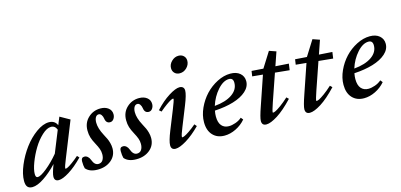

<svg xmlns="http://www.w3.org/2000/svg" viewBox="-71 -1102 3177 1521"><g transform="rotate(-15 1517.5 -341.5)"><path d="M45.4 11.2Q18.6 11.2 5.6 -4.2Q-7.3 -19.5 -7.3 -52.7Q-7.3 -109.4 22.5 -179.9Q52.2 -250.5 96.7 -310.3Q141.1 -370.1 197.5 -410.9Q253.9 -451.7 302.7 -451.7Q350.6 -451.7 369.1 -409.7L395 -473.1L474.6 -428.2L358.9 -139.2Q334 -78.6 334 -65.9Q334 -61.5 337.4 -61.5Q343.3 -61.5 355.5 -67.4Q367.7 -73.2 392.8 -91.1Q418 -108.9 449.2 -136.2L464.8 -119.6Q403.3 -56.6 348.6 -22.5Q293.9 11.7 261.7 11.7Q226.1 11.7 226.1 -24.4Q226.1 -52.2 253.4 -122.6Q198.7 -64 142.1 -26.4Q85.4 11.2 45.4 11.2ZM88.9 -84Q88.9 -54.7 106 -54.7Q130.4 -54.7 182.4 -96.7Q234.4 -138.7 284.2 -198.7L356 -376.5Q342.3 -412.1 309.1 -412.1Q275.4 -412.1 234.9 -374.5Q194.3 -336.9 162.8 -284.7Q131.3 -232.4 110.1 -176.3Q88.9 -120.1 88.9 -84Z M581.1 11.2Q514.2 11.2 483.4 -25.9Q477.1 -47.9 477.1 -84Q477.1 -115.7 503.4 -115.7Q518.6 -115.7 530.5 -105.5Q542.5 -95.2 549.3 -76.7Q565.9 -30.8 597.2 -30.8Q622.1 -30.8 634.3 -49.8Q646.5 -68.8 646.5 -97.7Q646.5 -120.6 638.9 -141.8Q631.3 -163.1 614.3 -194.3Q597.7 -224.6 589.6 -250.5Q581.5 -276.4 581.5 -308.6Q581.5 -372.1 623.8 -411.9Q666 -451.7 725.1 -451.7Q764.6 -451.7 789.6 -432.1Q814.5 -412.6 814.5 -380.4Q814.5 -358.9 802.7 -342.5Q791 -326.2 772.9 -326.2Q739.3 -326.2 733.9 -366.7Q731.4 -384.3 722.4 -397.2Q713.4 -410.2 700.2 -410.2Q683.1 -410.2 673.8 -393.6Q664.6 -377 664.6 -351.1Q664.6 -304.7 696.8 -244.1Q710.4 -218.3 717.5 -203.4Q724.6 -188.5 730.7 -166.3Q736.8 -144 736.8 -122.1Q736.8 -62.5 692.6 -25.6Q648.4 11.2 581.1 11.2Z M897.9 11.2Q831.1 11.2 800.3 -25.9Q793.9 -47.9 793.9 -84Q793.9 -115.7 820.3 -115.7Q835.4 -115.7 847.4 -105.5Q859.4 -95.2 866.2 -76.7Q882.8 -30.8 914.1 -30.8Q939 -30.8 951.2 -49.8Q963.4 -68.8 963.4 -97.7Q963.4 -120.6 955.8 -141.8Q948.2 -163.1 931.2 -194.3Q914.6 -224.6 906.5 -250.5Q898.4 -276.4 898.4 -308.6Q898.4 -372.1 940.7 -411.9Q982.9 -451.7 1042 -451.7Q1081.5 -451.7 1106.4 -432.1Q1131.3 -412.6 1131.3 -380.4Q1131.3 -358.9 1119.6 -342.5Q1107.9 -326.2 1089.8 -326.2Q1056.2 -326.2 1050.8 -366.7Q1048.3 -384.3 1039.3 -397.2Q1030.3 -410.2 1017.1 -410.2Q1000 -410.2 990.7 -393.6Q981.4 -377 981.4 -351.1Q981.4 -304.7 1013.7 -244.1Q1027.3 -218.3 1034.4 -203.4Q1041.5 -188.5 1047.6 -166.3Q1053.7 -144 1053.7 -122.1Q1053.7 -62.5 1009.5 -25.6Q965.3 11.2 897.9 11.2Z M1406.2 -557.6Q1380.9 -557.6 1364.7 -573.5Q1348.6 -589.4 1348.6 -614.3Q1348.6 -646 1373.8 -670.4Q1398.9 -694.8 1430.2 -694.8Q1456.1 -694.8 1472.4 -679.2Q1488.8 -663.6 1488.8 -639.2Q1488.8 -607.4 1464.4 -582.5Q1439.9 -557.6 1406.2 -557.6ZM1220.2 11.2Q1183.6 11.2 1183.6 -26.4Q1183.6 -60.1 1215.8 -140.1L1278.8 -296.9Q1305.2 -362.8 1305.2 -374Q1305.2 -377.9 1300.8 -377.9Q1295.4 -377.9 1282.2 -371.3Q1269 -364.7 1243.7 -346.7Q1218.3 -328.6 1187.5 -302.2L1169.9 -317.9Q1227.5 -380.4 1284.4 -416Q1341.3 -451.7 1373.5 -451.7Q1391.6 -451.7 1401.6 -442.1Q1411.6 -432.6 1411.6 -415Q1411.6 -381.8 1379.4 -301.3L1314.9 -140.1Q1291 -82 1291 -66.4Q1291 -62.5 1294.4 -62.5Q1300.8 -62.5 1313.7 -68.1Q1326.7 -73.7 1353.5 -91.8Q1380.4 -109.9 1412.1 -137.2L1427.7 -119.1Q1366.2 -57.1 1309.8 -22.9Q1253.4 11.2 1220.2 11.2Z M1621.6 11.2Q1561.5 11.2 1525.9 -27.1Q1490.2 -65.4 1490.2 -133.3Q1490.2 -190.4 1516.8 -248.5Q1543.5 -306.6 1585.2 -351.1Q1627 -395.5 1681.9 -423.6Q1736.8 -451.7 1790.5 -451.7Q1839.8 -451.7 1868.9 -426.8Q1897.9 -401.9 1897.9 -362.3Q1897.9 -316.4 1858.4 -281Q1818.8 -245.6 1751.7 -225.3Q1684.6 -205.1 1597.7 -200.2Q1592.8 -174.3 1592.8 -152.8Q1592.8 -102.5 1614.5 -77.4Q1636.2 -52.2 1673.8 -52.2Q1698.2 -52.2 1728.5 -62.7Q1758.8 -73.2 1780.8 -92.8L1795.9 -74.2Q1762.7 -35.2 1715.6 -12Q1668.5 11.2 1621.6 11.2ZM1769.5 -413.1Q1722.7 -413.1 1675.8 -360.4Q1628.9 -307.6 1606.4 -236.3Q1698.2 -244.6 1751 -281.2Q1803.7 -317.9 1803.7 -374Q1803.7 -413.1 1769.5 -413.1Z M1964.4 11.2Q1927.7 11.2 1927.7 -26.4Q1927.7 -53.2 1958 -140.1L2039.1 -377.4L1953.1 -385.7L1959.5 -428.7L2054.7 -421.9L2133.3 -546.9L2189.9 -527.3L2151.4 -415.5L2259.8 -408.2L2252.4 -356L2134.8 -367.7L2057.6 -144Q2036.1 -80.6 2036.1 -69.3Q2036.1 -65.4 2040 -65.4Q2046.9 -65.4 2061 -72Q2075.2 -78.6 2105.5 -100.3Q2135.7 -122.1 2171.4 -154.8L2188 -138.7Q2116.2 -62.5 2057.9 -25.6Q1999.5 11.2 1964.4 11.2Z M2321.3 11.2Q2284.7 11.2 2284.7 -26.4Q2284.7 -53.2 2314.9 -140.1L2396 -377.4L2310.1 -385.7L2316.4 -428.7L2411.6 -421.9L2490.2 -546.9L2546.9 -527.3L2508.3 -415.5L2616.7 -408.2L2609.4 -356L2491.7 -367.7L2414.6 -144Q2393.1 -80.6 2393.1 -69.3Q2393.1 -65.4 2397 -65.4Q2403.8 -65.4 2418 -72Q2432.1 -78.6 2462.4 -100.3Q2492.7 -122.1 2528.3 -154.8L2544.9 -138.7Q2473.1 -62.5 2414.8 -25.6Q2356.4 11.2 2321.3 11.2Z M2765.6 11.2Q2705.6 11.2 2669.9 -27.1Q2634.3 -65.4 2634.3 -133.3Q2634.3 -190.4 2660.9 -248.5Q2687.5 -306.6 2729.2 -351.1Q2771 -395.5 2825.9 -423.6Q2880.9 -451.7 2934.6 -451.7Q2983.9 -451.7 3012.9 -426.8Q3042 -401.9 3042 -362.3Q3042 -316.4 3002.4 -281Q2962.9 -245.6 2895.8 -225.3Q2828.6 -205.1 2741.7 -200.2Q2736.8 -174.3 2736.8 -152.8Q2736.8 -102.5 2758.5 -77.4Q2780.3 -52.2 2817.9 -52.2Q2842.3 -52.2 2872.6 -62.7Q2902.8 -73.2 2924.8 -92.8L2939.9 -74.2Q2906.7 -35.2 2859.6 -12Q2812.5 11.2 2765.6 11.2ZM2913.6 -413.1Q2866.7 -413.1 2819.8 -360.4Q2772.9 -307.6 2750.5 -236.3Q2842.3 -244.6 2895 -281.2Q2947.8 -317.9 2947.8 -374Q2947.8 -413.1 2913.6 -413.1Z"/></g></svg>

Font: Elstob 10pt SemiBold
Style: Italic
Weight: 600
Italic angle: -20°
Designer: Peter S. Baker
Version: Version 1.015